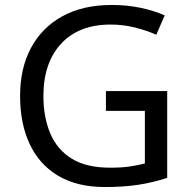

<svg xmlns="http://www.w3.org/2000/svg" viewBox="-20 -744 768 774"><path d="M407 -377H654V-27Q596 -8 537 1Q478 10 403 10Q292 10 216 -34.5Q140 -79 100.5 -161.5Q61 -244 61 -357Q61 -469 105 -551Q149 -633 231.5 -678.5Q314 -724 431 -724Q491 -724 544.5 -713Q598 -702 644 -682L610 -604Q572 -621 524.5 -633Q477 -645 426 -645Q298 -645 226.5 -568Q155 -491 155 -357Q155 -272 182.5 -206.5Q210 -141 269 -104.5Q328 -68 424 -68Q471 -68 504 -73Q537 -78 564 -85V-297H407Z"/></svg>

Font: Noto Sans Gothic
Style: Regular
Weight: 400
Designer: Monotype Design Team
Foundry: Monotype Imaging Inc.
Version: Version 2.001; ttfautohint (v1.8.4.7-5d5b)